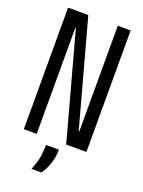

<svg xmlns="http://www.w3.org/2000/svg" viewBox="-156 -732 728 980"><g transform="rotate(20 208.0 -241.5)"><path d="M38 0V-660H148L305 -85H308V-660H378V0H268L111 -576H108V0ZM144 177Q165 125 168.5 92Q172 59 172 37H242Q242 78 229 116Q216 154 197 177Z"/></g></svg>

Font: Bricolage Grotesque 96pt Condensed Light
Style: Regular
Weight: 300
Width: 3
Designer: Mathieu Triay
Foundry: Atelier Triay
Version: Version 1.001; ttfautohint (v1.8.4.7-5d5b);gftools[0.9.33.de